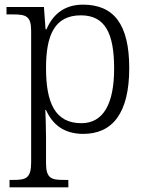

<svg xmlns="http://www.w3.org/2000/svg" viewBox="-20 -566 636 826"><path d="M21 240H274V208H254C202 208 178 202 178 136V25C178 -22 176 -64 175 -93H178C206 -29 257 10 338 10C463 10 536 -78 536 -273C536 -461 470 -546 337 -546C254 -546 206 -501 180 -440H176L169 -536H8V-504H35C92 -504 114 -497 114 -433V133C114 201 91 208 39 208H21ZM330 -36C216 -36 178 -125 178 -274C178 -415 215 -500 328 -500C432 -500 471 -423 471 -271C471 -120 425 -36 330 -36Z"/></svg>

Font: Noto Serif Devanagari Light
Style: Regular
Weight: 300
Designer: Universal Thirst, Indian Type Foundry and the Monotype Design Team
Foundry: Monotype Imaging Inc.
Version: Version 2.004